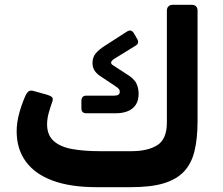

<svg xmlns="http://www.w3.org/2000/svg" viewBox="-20 -770 925 795"><path d="M380 5Q272 5 198.5 -22Q125 -49 87 -101Q49 -153 49 -226Q49 -260 58.5 -297Q68 -334 85 -373Q92 -388 99.5 -392.5Q107 -397 120 -393L174 -378Q188 -374 194.5 -368.5Q201 -363 197 -350Q188 -325 181.5 -301.5Q175 -278 175 -255Q175 -211 202 -186.5Q229 -162 278 -153Q327 -144 394 -144H524Q592 -144 631.5 -169Q671 -194 671 -263V-727Q671 -737 677.5 -743.5Q684 -750 694 -750H775Q786 -750 792 -743.5Q798 -737 798 -727V-269Q798 -197 785.5 -145Q773 -93 742 -60Q711 -27 658 -11Q605 5 523 5ZM338 -301Q317 -301 317 -321V-352Q317 -374 338 -374H453Q476 -374 476 -390Q476 -396 473 -400.5Q470 -405 458 -413L401 -451Q384 -461 373.5 -475Q363 -489 363 -509Q363 -533 376 -548.5Q389 -564 412 -579L502 -637Q514 -645 521 -643.5Q528 -642 534 -633L549 -607Q558 -590 540 -580L454 -527Q440 -518 440 -511Q440 -506 443.5 -503Q447 -500 452 -497L500 -466Q535 -445 544.5 -425Q554 -405 554 -382Q554 -342 529 -321.5Q504 -301 458 -301Z"/></svg>

Font: Rubik SemiBold
Style: Italic
Weight: 600
Italic angle: -12°
Designer: Hubert and Fischer
Foundry: Hubert and Fischer
Version: Version 2.300;gftools[0.9.30]